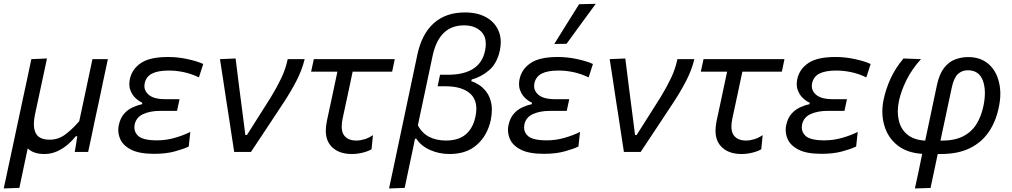

<svg xmlns="http://www.w3.org/2000/svg" viewBox="-28 -812 5410 1026"><path d="M-8 195Q3.5 141 15 87.5Q26 34.5 39.5 -27L91.5 -271Q105.5 -335.5 116.8 -388.5Q128 -441.5 139.5 -496L223 -499.5Q211 -444.5 200 -391.5Q188.5 -338 176 -279.5L158.5 -198.5Q153 -171.5 153 -150Q153 -120.5 163 -100.5Q180.5 -65.5 238 -65.5Q284 -65.5 322 -94.2Q360 -123 395.5 -164.5L420 -279Q432.5 -338 443.5 -390Q454.5 -441.5 466 -496H548.5Q536.5 -441 525.5 -388.5Q514.5 -335.5 501 -271.5L476.5 -158.5Q469.5 -124 461 -83.8Q452.5 -43.5 443 0H371.5L378.5 -42Q381.5 -63 385 -84H377Q360.5 -62.5 335.2 -40.5Q310 -18.5 278 -3.8Q246 11 209.5 11Q151 11 120 -19Q108 37.5 97.5 87.5Q87 137.5 75.5 192Z M795.5 10Q714 10 670.2 -13.5Q626.5 -37 613 -72.5Q604 -95 604 -118Q604 -131 607 -144Q615 -181.5 635 -204Q655 -226.5 680.5 -238.2Q706 -250 731 -255L732.5 -263Q715 -270.5 696.8 -287.2Q678.5 -304 669 -329.5Q663 -344.5 663 -362.5Q663 -375.5 666 -389.5Q677.5 -443 725.2 -475.2Q773 -507.5 870.5 -507.5Q922 -507.5 974 -496.2Q1026 -485 1058 -470L1035 -398.5Q993 -418.5 952.5 -426.8Q912 -435 875 -435Q816.5 -435 784.8 -419Q753 -403 745 -366.5Q743.5 -359 743.5 -352Q743.5 -326 765.5 -306.5Q793 -282 854.5 -282H931.5L918 -219.5H828Q775 -219.5 737.5 -202.5Q700 -185.5 691.5 -146.5Q690 -138.5 690 -131Q690 -105.5 709.5 -86.5Q735 -62 812 -62Q859 -62 905.5 -75.2Q952 -88.5 989 -107L980.5 -29Q952.5 -15.5 905.8 -2.8Q859 10 795.5 10Z M1223.5 0Q1216.5 -45.5 1209 -94.5Q1201.5 -143 1195 -187L1181 -276Q1173 -330.5 1164.5 -386Q1156 -441.5 1147.5 -496L1231 -499.5Q1239.5 -431 1250.2 -345.5Q1261 -260 1271.5 -181.5L1283 -90.5H1291.5L1418.5 -291Q1452.5 -347 1475.5 -395.2Q1498.5 -443.5 1509.5 -496H1600Q1585.5 -436 1555 -377.8Q1524.5 -319.5 1487.5 -263.5Q1443.5 -197 1400 -131Q1356 -65 1313 0Z M1852.5 11Q1776 11 1738.5 -34.5Q1713 -65 1713 -114Q1713 -138 1719 -166.5Q1734.5 -239.5 1748.5 -304Q1762.5 -368.5 1775 -429H1634.5L1649 -496H2081.5L2067.5 -429H1856.5Q1843 -366.5 1830 -304L1803 -179Q1798 -155 1798 -136Q1798 -106 1810.5 -89Q1831 -61 1876 -61Q1897 -61 1919.8 -67.8Q1942.5 -74.5 1965 -90L1957.5 -14.5Q1940.5 -4 1911 3.5Q1881.5 11 1852.5 11Z M2051 195Q2062.5 140 2074 87.5Q2085 34.5 2098 -26.5L2202.5 -521Q2226 -630.5 2290 -688Q2354 -745.5 2456.5 -745.5Q2524 -745.5 2570.2 -719.5Q2616.5 -693.5 2636 -647.5Q2648 -619.5 2648 -586.5Q2648 -565 2643 -542Q2628 -472.5 2585 -436.2Q2542 -400 2492.5 -387L2490.5 -378Q2508.5 -373 2530.8 -359Q2553 -345 2571.5 -320.5Q2590 -296 2597.5 -259Q2600.5 -243.5 2600.5 -225.5Q2600.5 -200.5 2594.5 -170.5Q2577 -89 2521.2 -39Q2465.5 11 2374.5 11Q2318.5 11 2270.2 -10.5Q2222 -32 2197 -70.5H2189.5L2180 -23Q2167.5 35 2156.8 86Q2146 137 2134.5 192ZM2355.5 -61Q2422.5 -61 2461.2 -94.2Q2500 -127.5 2512.5 -188Q2517.5 -211 2517.5 -230.5Q2517.5 -280.5 2486.5 -310Q2443 -351 2352 -351H2310.5L2323.5 -412.5H2364.5Q2537.5 -412.5 2564 -541Q2568 -560.5 2568 -577Q2568 -617.5 2544.5 -642Q2511 -676.5 2451.5 -676.5Q2318 -676.5 2283.5 -512.5L2205 -142.5Q2227 -100.5 2265.2 -80.8Q2303.5 -61 2355.5 -61Z M2878 10Q2796.5 10 2752.8 -13.5Q2709 -37 2695.5 -72.5Q2686.5 -95 2686.5 -118Q2686.5 -131 2689.5 -144Q2697.5 -181.5 2717.5 -204Q2737.5 -226.5 2763 -238.2Q2788.5 -250 2813.5 -255L2815 -263Q2797.5 -270.5 2779.2 -287.2Q2761 -304 2751.5 -329.5Q2745.5 -344.5 2745.5 -362.5Q2745.5 -375.5 2748.5 -389.5Q2760 -443 2807.8 -475.2Q2855.5 -507.5 2953 -507.5Q3004.5 -507.5 3056.5 -496.2Q3108.5 -485 3140.5 -470L3117.5 -398.5Q3075.5 -418.5 3035 -426.8Q2994.5 -435 2957.5 -435Q2899 -435 2867.2 -419Q2835.5 -403 2827.5 -366.5Q2826 -359 2826 -352Q2826 -326 2848 -306.5Q2875.5 -282 2937 -282H3014L3000.5 -219.5H2910.5Q2857.5 -219.5 2820 -202.5Q2782.5 -185.5 2774 -146.5Q2772.5 -138.5 2772.5 -131Q2772.5 -105.5 2792 -86.5Q2817.5 -62 2894.5 -62Q2941.5 -62 2988 -75.2Q3034.5 -88.5 3071.5 -107L3063 -29Q3035 -15.5 2988.2 -2.8Q2941.5 10 2878 10ZM2934 -577Q2967.5 -631 3000.5 -684Q3033.5 -737 3066.5 -789.5L3155.5 -791.5Q3115.5 -737.5 3076.8 -684.2Q3038 -631 2999.5 -578Z M3306 0Q3299 -45.5 3291.5 -94.5Q3284 -143 3277.5 -187L3263.5 -276Q3255.5 -330.5 3247 -386Q3238.5 -441.5 3230 -496L3313.5 -499.5Q3322 -431 3332.8 -345.5Q3343.5 -260 3354 -181.5L3365.5 -90.5H3374L3501 -291Q3535 -347 3558 -395.2Q3581 -443.5 3592 -496H3682.5Q3668 -436 3637.5 -377.8Q3607 -319.5 3570 -263.5Q3526 -197 3482.5 -131Q3438.5 -65 3395.5 0Z M3935 11Q3858.5 11 3821 -34.5Q3795.5 -65 3795.5 -114Q3795.5 -138 3801.5 -166.5Q3817 -239.5 3831 -304Q3845 -368.5 3857.5 -429H3717L3731.5 -496H4164L4150 -429H3939Q3925.5 -366.5 3912.5 -304L3885.5 -179Q3880.5 -155 3880.5 -136Q3880.5 -106 3893 -89Q3913.5 -61 3958.5 -61Q3979.5 -61 4002.2 -67.8Q4025 -74.5 4047.5 -90L4040 -14.5Q4023 -4 3993.5 3.5Q3964 11 3935 11Z M4362 10Q4280.5 10 4236.8 -13.5Q4193 -37 4179.5 -72.5Q4170.5 -95 4170.5 -118Q4170.5 -131 4173.5 -144Q4181.5 -181.5 4201.5 -204Q4221.5 -226.5 4247 -238.2Q4272.5 -250 4297.5 -255L4299 -263Q4281.5 -270.5 4263.2 -287.2Q4245 -304 4235.5 -329.5Q4229.5 -344.5 4229.5 -362.5Q4229.5 -375.5 4232.5 -389.5Q4244 -443 4291.8 -475.2Q4339.5 -507.5 4437 -507.5Q4488.5 -507.5 4540.5 -496.2Q4592.5 -485 4624.5 -470L4601.5 -398.5Q4559.5 -418.5 4519 -426.8Q4478.5 -435 4441.5 -435Q4383 -435 4351.2 -419Q4319.5 -403 4311.5 -366.5Q4310 -359 4310 -352Q4310 -326 4332 -306.5Q4359.5 -282 4421 -282H4498L4484.5 -219.5H4394.5Q4341.5 -219.5 4304 -202.5Q4266.5 -185.5 4258 -146.5Q4256.5 -138.5 4256.5 -131Q4256.5 -105.5 4276 -86.5Q4301.5 -62 4378.5 -62Q4425.5 -62 4472 -75.2Q4518.5 -88.5 4555.5 -107L4547 -29Q4519 -15.5 4472.2 -2.8Q4425.5 10 4362 10Z M4861 195Q4871 150 4880.5 105Q4889.5 60 4900 10Q4818.5 5 4767.2 -36Q4716 -77 4697.5 -142Q4687 -177 4687 -215.5Q4687 -248 4694.5 -283Q4706.5 -338 4731.2 -392.5Q4756 -447 4800 -499.5L4893.5 -496Q4846.5 -444.5 4817.2 -386.5Q4788 -328.5 4776 -274Q4769.5 -243.5 4769.5 -216.5Q4769.5 -191.5 4775 -169Q4785.5 -122 4820.5 -93Q4855.5 -64 4916 -60.5L4979 -358.5Q4991.5 -416.5 5016.8 -449Q5042 -481.5 5075.5 -494.2Q5109 -507 5145 -507Q5211.5 -507 5253.8 -470.5Q5296 -434 5310.5 -372Q5317.5 -343 5317.5 -311Q5317.5 -275 5308.5 -235Q5293.5 -162.5 5255.8 -107Q5218 -51.5 5154.8 -20.2Q5091.5 11 4999 11H4983Q4972.5 60 4963.5 103.5Q4954.5 146.5 4944.5 192.5ZM5057.5 -341.5 4997.5 -60.5H5004Q5073.5 -60.5 5118.8 -83.8Q5164 -107 5189.8 -148.5Q5215.5 -190 5227 -244.5Q5235 -282.5 5235 -315Q5235 -352.5 5224 -382Q5203 -436.5 5144.5 -436.5Q5111.5 -436.5 5090 -415.5Q5068.5 -394.5 5057.5 -341.5Z"/></svg>

Font: Heraclito
Style: Italic
Weight: 400
Italic angle: -12°
Designer: Kostas Bartsokas (font) & Cristiano Sobral (main changes)
Foundry: Kostas Bartsokas (font) & Cristiano Sobral (main changes)
Version: Version 1.00;July 8, 2020;FontCreator 13.0.0.2655 64-bit